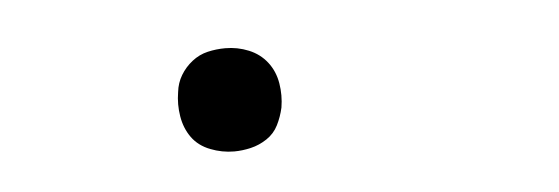

<svg xmlns="http://www.w3.org/2000/svg" viewBox="-25 -137 550 189"><g transform="rotate(-5 250.0 -43.0)"><path d="M201 8Q189 8 177.5 3.5Q166 -1 159.5 -10Q153 -19 151 -31Q149 -43 151 -55Q152 -64 156.5 -71.5Q161 -79 168 -84.5Q175 -90 183.5 -92Q192 -94 201 -94Q213 -94 224 -89.5Q235 -85 242 -76Q249 -67 251 -55Q253 -43 251 -31Q249 -22 245 -14Q241 -6 233.5 -1Q226 4 217.5 6Q209 8 201 8Z"/></g></svg>

Font: Iosevka Slab XLtObl
Style: Regular
Weight: 200
Italic angle: -9°
Monospace: yes
Designer: Belleve Invis
Foundry: Belleve Invis
Version: Version 11.1.1; ttfautohint (v1.8.3)